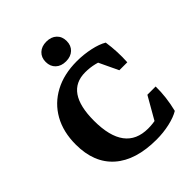

<svg xmlns="http://www.w3.org/2000/svg" viewBox="-191 -750 858 858"><g transform="rotate(-45 238.0 -321.0)"><path d="M292 8.3Q161.1 8.3 90.8 -53.7Q20.5 -115.7 20.5 -231.4Q20.5 -311 53.2 -369.4Q85.9 -427.7 145.8 -459.7Q205.6 -491.7 287.1 -491.7Q330.1 -491.7 371.1 -482.9Q412.1 -474.1 437.5 -459Q447.3 -392.6 443.4 -328.6H393.1L341.3 -438L390.1 -403.3Q337.9 -430.2 278.8 -430.2Q153.3 -430.2 153.3 -249Q153.3 -53.2 300.3 -53.2Q361.3 -53.2 411.6 -80.6L409.2 -37.6L339.4 -49.3L404.3 -162.6H456.5Q457.5 -95.2 439.9 -24.9Q415 -9.8 375 -0.7Q335 8.3 292 8.3ZM252.9 -524.9Q222.7 -524.9 204.6 -542Q186.5 -559.1 186.5 -587.4Q186.5 -615.7 204.6 -632.8Q222.7 -649.9 252.9 -649.9Q283.2 -649.9 301.3 -632.8Q319.3 -615.7 319.3 -587.4Q319.3 -559.1 301.3 -542Q283.2 -524.9 252.9 -524.9Z"/></g></svg>

Font: Markazi Text
Style: Regular
Weight: 400
Designer: Borna Izadpanah (Arabic designer), Fiona Ross (Arabic design director) and Florian Runge (Latin designer)
Foundry: Borna Izadpanah and Florian Runge
Version: Version 1.000